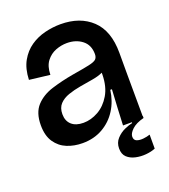

<svg xmlns="http://www.w3.org/2000/svg" viewBox="-129 -626 771 878"><g transform="rotate(-20 257.0 -186.5)"><path d="M177 13Q136 13 101.5 -1Q67 -15 45.5 -46.5Q24 -78 24 -129Q24 -190 54.5 -223Q85 -256 134.5 -271.5Q184 -287 241 -297Q296 -306 323.5 -312Q351 -318 359.5 -326.5Q368 -335 368 -351Q368 -395 338 -418.5Q308 -442 264 -442Q236 -442 209 -431.5Q182 -421 163.5 -397Q145 -373 144 -331L44 -343Q46 -397 66.5 -433.5Q87 -470 119 -492Q151 -514 189.5 -523.5Q228 -533 266 -533Q361 -533 418 -479Q475 -425 475 -318V-221Q475 -166 475.5 -110.5Q476 -55 476 0H377Q379 -43 381 -84.5Q383 -126 386 -173H378Q371 -120 344.5 -78Q318 -36 275 -11.5Q232 13 177 13ZM212 -73Q249 -73 284.5 -93Q320 -113 343.5 -152.5Q367 -192 368 -250V-260Q347 -250 316.5 -245Q286 -240 254.5 -234.5Q223 -229 195.5 -219.5Q168 -210 151 -192Q134 -174 134 -143Q134 -110 154.5 -91.5Q175 -73 212 -73ZM477 149Q458 157 432 159.5Q406 162 381 156.5Q356 151 340 136Q324 121 324 93Q324 65 341.5 46Q359 27 381.5 17Q404 7 420 4V-9L477 -10V0Q438 10 418.5 28.5Q399 47 399 63Q399 80 412.5 85Q426 90 444.5 88Q463 86 477 81Z"/></g></svg>

Font: Bricolage Grotesque 96pt Medium
Style: Regular
Weight: 500
Designer: Mathieu Triay
Foundry: Atelier Triay
Version: Version 1.001; ttfautohint (v1.8.4.7-5d5b);gftools[0.9.33.de